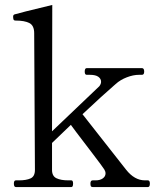

<svg xmlns="http://www.w3.org/2000/svg" viewBox="-20 -755 626 775"><path d="M577 -27Q585 -27 585 -14Q585 0 577 0H354Q349 0 347 -3Q345 -6 345 -14Q345 -27 354 -27H366Q384 -27 395 -35Q406 -43 406 -55Q406 -63 401 -71Q395 -81 351.5 -138Q308 -195 289 -220L266 -251L190 -178V-69Q190 -44 208 -35.5Q226 -27 255 -27H268Q275 -27 275 -14Q275 0 268 0H44Q36 0 36 -14Q36 -27 44 -27H57Q86 -27 103.5 -35Q121 -43 121 -69L118 -621Q118 -652 98.5 -662Q79 -672 43 -672Q36 -672 34.5 -676.5Q33 -681 33 -688Q33 -695 39 -697Q54 -702 191 -735L190 -225L381 -407Q388 -416 388 -425Q388 -437 377 -445Q366 -453 343 -453H330Q322 -453 322 -466Q322 -480 330 -480H553Q562 -480 562 -466Q562 -453 553 -453H541Q518 -453 492 -443Q466 -433 447 -416Q395 -371 313 -294L489 -70Q523 -27 565 -27Z"/></svg>

Font: Shippori Mincho
Style: Regular
Weight: 400
Designer: FONTDASU
Foundry: FONTDASU / Google Inc. / but / Adobe
Version: Version 3.110; ttfautohint (v1.8.3)